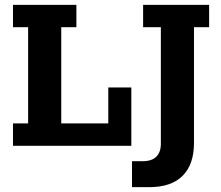

<svg xmlns="http://www.w3.org/2000/svg" viewBox="-20 -603 913 794"><path d="M33.7 0V-92.6H96.3V-490.4H33.7V-583H295.9V-490.4H233.3V-92.6H427.8V-241.3H523.1V0ZM596.8 171H525.9V63.6H569.9Q607.9 63.6 626.5 44.9Q645.2 26.1 645.2 -8.6V-490.4H571.8V-583H844.8V-490.4H782.2V-11.6Q782.2 76.8 735.3 123.9Q688.4 171 596.8 171Z"/></svg>

Font: Rokkitt SemiBold
Style: Regular
Weight: 600
Designer: Vernon Adams
Foundry: Vernon Adams
Version: Version 3.103